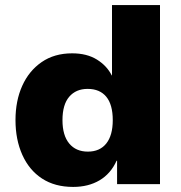

<svg xmlns="http://www.w3.org/2000/svg" viewBox="-20 -725 714 756"><path d="M268 11Q196 11 145.5 -22Q95 -55 68 -115Q41 -175 41 -252Q41 -328 67.5 -387Q94 -446 144 -480.5Q194 -515 264 -515Q322 -515 361.5 -490.5Q401 -466 420 -428H421V-705H610V0H441V-92H439Q416 -41 372 -15Q328 11 268 11ZM326 -128Q373 -128 398.5 -160Q424 -192 424 -252Q424 -313 398.5 -344Q373 -375 325 -375Q279 -375 252.5 -344Q226 -313 226 -252Q226 -192 252.5 -160Q279 -128 326 -128Z"/></svg>

Font: Nunito Sans 8pt Black
Style: Regular
Weight: 900
Version: Version 3.101;gftools[0.9.27]